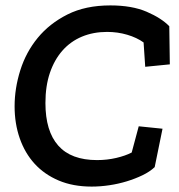

<svg xmlns="http://www.w3.org/2000/svg" viewBox="-20 -680 662 710"><path d="M552 -62Q534 -45 507 -32Q480 -19 449 -9.5Q418 0 384.5 5Q351 10 319 10Q250 10 197 -12.5Q144 -35 108 -74.5Q72 -114 53 -168.5Q34 -223 34 -287Q34 -353 55 -420Q76 -487 119.5 -540Q163 -593 229.5 -626.5Q296 -660 388 -660Q468 -660 522.5 -636.5Q577 -613 606 -583L608 -442L517 -433L511 -523Q486 -541 450.5 -551.5Q415 -562 376 -562Q325 -562 283 -544.5Q241 -527 211 -493Q181 -459 164.5 -410.5Q148 -362 148 -299Q148 -195 195.5 -141.5Q243 -88 339 -88Q376 -88 410 -96Q444 -104 467 -116L493 -213L581 -204Z"/></svg>

Font: Zilla Slab SemiBold
Style: Regular
Weight: 600
Designer: Typotheque.com
Foundry: Typotheque type foundry
Version: Version 1.0; 2017